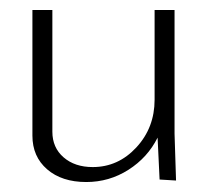

<svg xmlns="http://www.w3.org/2000/svg" viewBox="-20 -360 420 385"><path d="M45 -340H85V-96Q85 -64 107.5 -44.5Q130 -25 166 -25Q217 -25 253.5 -64.5Q290 -104 290 -160V-340H330V-92L333 2L300 0L296 -84Q276 -44 237.5 -19.5Q199 5 153 5Q104 5 74.5 -20.5Q45 -46 45 -88Z"/></svg>

Font: Glametrix
Style: Light
Weight: 300
Designer: gluk
Foundry: gluk
Version: Version 0.40